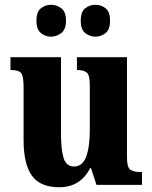

<svg xmlns="http://www.w3.org/2000/svg" viewBox="-20 -776 639 806"><path d="M228 10Q149 10 114 -38.5Q79 -87 79 -188V-411Q79 -454 69.5 -468Q60 -482 27 -482H24V-536H236V-219Q236 -148 247 -112.5Q258 -77 291 -77Q326 -77 341.5 -118Q357 -159 357 -228V-419Q357 -462 343.5 -472Q330 -482 306 -482H303V-536H513V-117Q513 -73 527.5 -63.5Q542 -54 566 -54H576V0H385L362 -70H358Q318 10 228 10ZM381 -622Q357 -622 338 -637Q319 -652 319 -689Q319 -727 338 -741.5Q357 -756 381 -756Q404 -756 423 -741.5Q442 -727 442 -689Q442 -652 423 -637Q404 -622 381 -622ZM194 -622Q171 -622 152 -637Q133 -652 133 -689Q133 -727 152 -741.5Q171 -756 194 -756Q217 -756 237 -741.5Q257 -727 257 -689Q257 -652 237 -637Q217 -622 194 -622Z"/></svg>

Font: Noto Serif Ethiopic Condensed ExtraBold
Style: Regular
Weight: 800
Width: 3
Designer: Monotype Design Team
Foundry: Monotype Imaging Inc.
Version: Version 2.102; ttfautohint (v1.8.4.7-5d5b)